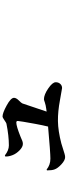

<svg xmlns="http://www.w3.org/2000/svg" viewBox="479 -1036 542 1540"><g transform="rotate(-90 750.0 -266.0)"><path d="M625 -163.1 646.5 -166Q676.8 -169.9 697.8 -177.2Q718.8 -184.6 723.6 -184.6Q759.8 -184.6 810.1 -150.4Q860.4 -116.2 860.4 -89.8Q860.4 -68.4 847.2 -53.7Q834 -39.1 813.5 -39.1Q806.6 -39.1 715.8 -56.2Q625 -73.2 548.8 -72.3Q470.7 -71.3 369.1 -44.9Q352.5 -40 328.1 -32.2Q303.7 -24.4 287.1 -19.5Q270.5 -14.6 259.8 -14.6Q234.4 -14.6 202.1 -44.4Q169.9 -74.2 161.1 -99.6Q153.3 -120.1 153.3 -160.2L160.2 -163.1Q197.3 -132.8 247.1 -132.8Q294.9 -132.8 504.9 -151.4Q515.6 -195.3 526.4 -253.4Q537.1 -311.5 543.5 -350.1Q549.8 -388.7 549.8 -394.5Q549.8 -406.2 537.1 -406.2Q507.8 -406.2 422.9 -372.1Q416 -369.1 406.7 -365.2Q397.5 -361.3 392.1 -358.9Q386.7 -356.4 379.9 -355Q373 -353.5 366.2 -353.5Q341.8 -353.5 314.9 -379.4Q288.1 -405.3 276.4 -434.6Q263.7 -465.8 264.6 -494.1L273.4 -498Q314.5 -465.8 353.5 -465.8Q430.7 -465.8 528.3 -485.4Q534.2 -486.3 555.7 -501.5Q577.1 -516.6 585.9 -516.6Q613.3 -516.6 674.3 -483.4Q735.4 -450.2 735.4 -424.8Q735.4 -407.2 714.4 -386.2Q693.4 -365.2 690.4 -357.4Q688.5 -352.5 664.1 -279.3Q639.6 -206.1 625 -163.1Z"/></g></svg>

Font: Bpmf Zihi Serif Heavy
Style: Heavy
Weight: 900
Foundry: But Ko
Version: Version 1.320